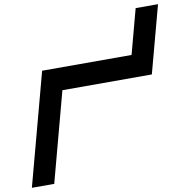

<svg xmlns="http://www.w3.org/2000/svg" viewBox="-93 -966 1044 1057"><g transform="rotate(-10 429.5 -437.5)"><path d="M0 0H125Q147 -83 191.9 -250Q236.8 -417 258.8 -500H758.8Q775.9 -562.5 809.1 -687.5Q842.3 -812.5 859.4 -875H734.4Q723.1 -833 700.9 -750Q678.7 -667 667.5 -625H167.5Q139.6 -520.5 83.7 -312.3Q27.8 -104 0 0Z"/></g></svg>

Font: Faithful 32x
Style: Oblique
Weight: 400
Foundry: Faithful Resource Pack
Version: Version 1.0; January 27, 2023